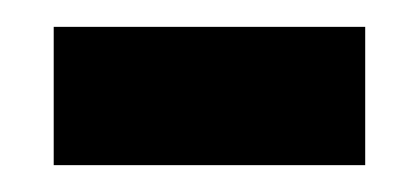

<svg xmlns="http://www.w3.org/2000/svg" viewBox="-20 -727 312 143"><path d="M20 -604V-707H252V-604Z"/></svg>

Font: Bricolage Grotesque 12pt Condensed Bricolage Grotesque 10pt Condensed Regular
Style: Bold
Weight: 700
Width: 3
Designer: Mathieu Triay
Foundry: Atelier Triay
Version: Version 1.001; ttfautohint (v1.8.4.7-5d5b);gftools[0.9.33.de